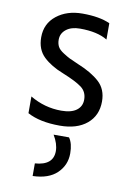

<svg xmlns="http://www.w3.org/2000/svg" viewBox="-86 -565 585 870"><g transform="rotate(10 206.0 -130.0)"><path d="M378 -135Q378 -70 332.5 -32Q287 6 208 6Q116 6 59 -25V-102Q126 -62 203 -62Q249 -62 273 -80Q297 -98 297 -129Q297 -165 270.5 -185Q244 -205 182 -230Q125 -252 90.5 -285Q56 -318 56 -374Q56 -437 103.5 -474.5Q151 -512 222 -512Q301 -512 349 -490V-415Q303 -443 223 -443Q183 -443 159.5 -424.5Q136 -406 136 -377Q136 -359 143 -345.5Q150 -332 170.5 -319Q191 -306 200.5 -301.5Q210 -297 242 -283Q306 -257 342 -224Q378 -191 378 -135ZM277 122Q277 176 238.5 213Q200 250 127 252V194Q211 188 211 123Q211 89 188 51H259Q277 76 277 122Z"/></g></svg>

Font: Hind Guntur
Style: Regular
Weight: 400
Designer: Manushi Parikh, Hitesh Malaviya
Foundry: Indian Type Foundry
Version: Version 1.002;PS 1.0;hotconv 1.0.86;makeotf.lib2.5.63406; tt